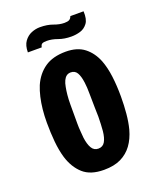

<svg xmlns="http://www.w3.org/2000/svg" viewBox="-129 -745 684 833"><g transform="rotate(-20 213.5 -328.5)"><path d="M207 10Q145 10 111 -20.5Q77 -51 61 -103Q51 -137 47 -178.5Q43 -220 43 -267Q43 -299 46 -328Q49 -357 55 -383Q61 -409 70 -431Q90 -477 127.5 -503Q165 -529 225 -529Q278 -529 310.5 -503.5Q343 -478 360 -435Q373 -401 378.5 -357.5Q384 -314 384 -264Q384 -223 380.5 -185.5Q377 -148 369 -117Q358 -77 337.5 -49Q317 -21 285.5 -5.5Q254 10 207 10ZM215 -85Q236 -85 246 -102.5Q256 -120 259 -150Q260 -165 261 -181Q262 -197 262 -216Q262 -235 261 -256Q260 -292 260 -322Q260 -352 257 -374Q253 -405 243.5 -421Q234 -437 215 -437Q203 -437 195 -431Q187 -425 181.5 -413.5Q176 -402 173 -385Q170 -370 168 -350Q166 -330 166 -306.5Q166 -283 166 -257Q166 -237 166 -218Q166 -199 167.5 -183Q169 -167 170 -152Q174 -121 184.5 -103Q195 -85 215 -85ZM134 -582H70Q70 -614 83.5 -632.5Q97 -651 116.5 -659Q136 -667 156 -667Q190 -667 215.5 -657.5Q241 -648 263 -648Q278 -648 285.5 -652Q293 -656 297 -667H358Q360 -630 346.5 -612Q333 -594 313 -588Q293 -582 272 -582Q239 -582 213 -591.5Q187 -601 164 -601Q149 -601 142.5 -597.5Q136 -594 134 -582Z"/></g></svg>

Font: Truculenta ExtraBold
Style: Regular
Weight: 800
Version: Version 1.002